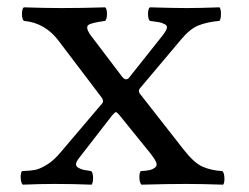

<svg xmlns="http://www.w3.org/2000/svg" viewBox="-20 -502 680 524"><path d="M225 -409 313 -293Q324 -279 333 -291L426 -408Q434 -419 435.5 -425.5Q437 -432 429.5 -436Q422 -440 413.5 -441.5Q405 -443 389 -445Q384 -450 384 -464Q384 -478 389 -482Q456 -480 490 -480Q525 -480 579 -482Q583 -478 583 -464Q583 -450 579 -445Q545 -442 521.5 -432.5Q498 -423 474 -394L362 -261Q356 -254 362 -246L481 -94Q509 -58 532 -47.5Q555 -37 587 -35Q592 -30 592.5 -16.5Q593 -3 589 2Q531 0 488 0Q436 0 366 2Q361 -3 360.5 -16.5Q360 -30 364 -35Q381 -36 389 -38Q397 -40 403.5 -45Q410 -50 406 -59.5Q402 -69 390 -84L305 -189Q298 -197 295.5 -196Q293 -195 286 -187L196 -71Q188 -61 187.5 -54.5Q187 -48 194 -44Q201 -40 208 -38.5Q215 -37 229 -35Q234 -30 234 -16.5Q234 -3 230 2Q181 0 129 0Q89 0 42 2Q37 -3 36.5 -16.5Q36 -30 40 -35Q64 -36 76.5 -38.5Q89 -41 108 -52.5Q127 -64 146 -87L259 -220Q264 -226 258 -235L142 -388Q104 -440 45 -445Q40 -450 40 -464Q40 -478 45 -482Q104 -480 148 -480Q208 -480 267 -482Q272 -478 272 -464Q272 -450 267 -445Q230 -440 221.5 -434Q213 -428 225 -409Z"/></svg>

Font: Linux Libertine Mono O
Style: Mono
Weight: 400
Designer: Philipp H. Poll
Foundry: Philipp H. Poll
Version: Version 5.1.7